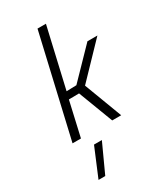

<svg xmlns="http://www.w3.org/2000/svg" viewBox="-241 -816 1017 1186"><g transform="rotate(-30 267.5 -223.0)"><path d="M95 276 180 73H236L143 276ZM129 0H69L236 -722H296L198 -297L269 -299L464 -500H535L314 -270L416 0H352L258 -247L185 -246Z"/></g></svg>

Font: Titillium Web Light
Style: Italic
Weight: 300
Italic angle: -13°
Version: Version 1.002;PS 57.000;hotconv 1.0.70;makeotf.lib2.5.55311